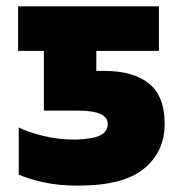

<svg xmlns="http://www.w3.org/2000/svg" viewBox="-20 -573 577 604"><path d="M225 11Q164 11 115 0Q66 -11 39 -24V-172Q66 -158 116 -145.5Q166 -133 221 -134Q275 -136 297 -148Q319 -160 319 -183Q319 -225 226 -225H118V-413H37V-553H480V-413H283V-350H307Q400 -350 449 -310Q498 -270 498 -183Q498 -96 433 -42.5Q368 11 225 11Z"/></svg>

Font: Noto Sans SemiCondensed Black
Style: Regular
Weight: 900
Width: 4
Designer: Monotype Design Team
Foundry: Monotype Imaging Inc.
Version: Version 2.013; ttfautohint (v1.8.4.7-5d5b)